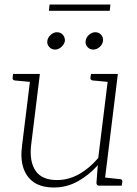

<svg xmlns="http://www.w3.org/2000/svg" viewBox="-20 -824 609 852"><path d="M220 8Q164 8 130.5 -15Q97 -38 83.5 -79.5Q70 -121 78 -179L117 -496H157L118 -179Q110 -107 138 -66Q166 -25 233 -25Q284 -25 330.5 -51Q377 -77 416 -123L462 -496H503L442 0H420Q409 0 408 -12L414 -91Q375 -47 325.5 -19.5Q276 8 220 8ZM429 0 438 -37 513 -29Q518 -29 520.5 -26Q523 -23 523 -18L520 0ZM130 -496 121 -460 45 -467Q41 -468 38 -470.5Q35 -473 36 -478L38 -496ZM475 -496 466 -460 391 -467Q386 -468 383.5 -470.5Q381 -473 381 -478L384 -496ZM268 -642Q265 -627 252 -615.5Q239 -604 224 -604Q209 -604 198.5 -615.5Q188 -627 190 -642Q192 -658 205 -669.5Q218 -681 233 -681Q249 -681 259 -669.5Q269 -658 268 -642ZM437 -642Q435 -627 422 -615.5Q409 -604 394 -604Q378 -604 368 -615.5Q358 -627 360 -642Q362 -658 375 -669.5Q388 -681 403 -681Q419 -681 429 -669.5Q439 -658 437 -642ZM197 -776 200 -804H470L467 -776Z"/></svg>

Font: Aleo ExtraLight
Style: Italic
Weight: 250
Italic angle: -7°
Designer: Alessio Laiso
Foundry: Alessio Laiso
Version: Version 2.001;gftools[0.9.29]